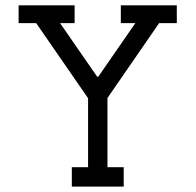

<svg xmlns="http://www.w3.org/2000/svg" viewBox="-20 -690 723 710"><path d="M377.4 -327.6V-71.8H437.5V0H245.6V-71.8H305.7V-326.7L113.8 -604.5H48.8V-670.4H255.9V-604.5H202.1L339.4 -406.2H343.3L480.5 -604.5H426.8V-670.4H633.8V-604.5H568.4Z"/></svg>

Font: Eligible
Style: Regular
Weight: 500
Version: Version 1.1